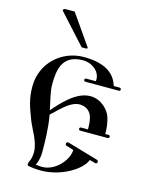

<svg xmlns="http://www.w3.org/2000/svg" viewBox="-149 -1145 996 1249"><g transform="rotate(15 348.5 -520.0)"><path d="M381 -625H606C612 -625 616 -629 616 -635C616 -642 611 -646 605 -646H566C545 -714 489 -778 330 -778C183 -778 55 -666 55 -507C55 -423 74 -373 104 -294C127 -234 176 -166 176 -95C176 -72 172 -49 161 -28C159 -25 157 -18 157 -11C157 -6 159 -1 165 0C190 5 218 8 251 8C382 8 515 -71 540 -141L579 -130C588 -128 593 -135 593 -142C593 -147 590 -152 585 -154L376 -215C370 -216 362 -211 362 -204C362 -196 365 -193 370 -191L419 -176C419 -110 341 -17 252 -17C234 -17 226 -18 208 -21C218 -37 228 -74 228 -105C228 -177 227 -270 211 -358C237 -384 275 -419 298 -437C322 -456 354 -473 383 -473C431 -473 463 -444 471 -400C476 -373 477 -351 477 -330H430C424 -330 420 -325 420 -319C420 -313 424 -309 430 -309H615C622 -309 626 -314 626 -320C626 -326 622 -330 615 -330H593V-341C593 -366 590 -400 579 -437C566 -485 509 -543 439 -543H436C341 -543 253 -442 205 -386C192 -449 176 -506 176 -553C176 -652 191 -756 331 -756C389 -756 446 -715 446 -657C446 -652 446 -650 445 -646H379C373 -646 370 -640 370 -635C370 -628 375 -625 381 -625ZM337 -844 195 -1048H131C126 -1048 118 -1043 118 -1037C118 -1035 118 -1034 120 -1032L299 -835H330C332 -835 338 -838 338 -841C338 -842 338 -843 337 -844Z"/></g></svg>

Font: Ponomar Unicode
Style: Regular
Weight: 400
Version: 1.3